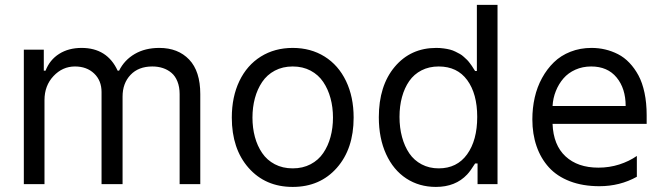

<svg xmlns="http://www.w3.org/2000/svg" viewBox="-20 -747 2691 779"><path d="M76.7 0V-545.5H157.7V-460.2H164.8Q181.8 -504.3 220 -528.4Q258.2 -552.6 311.1 -552.6Q414.8 -552.6 457.4 -460.2H463.1Q484.7 -503.6 526.8 -528.1Q568.9 -552.6 626.4 -552.6Q702.4 -552.6 747.5 -505.3Q792.6 -458.1 792.6 -365.1V0H708.8V-365.1Q708.8 -394.2 699.9 -416.4Q691.1 -438.6 675.6 -451.5Q660.2 -464.5 640.6 -470.9Q621.1 -477.3 598 -477.3Q541.9 -477.3 509.6 -443.2Q477.3 -409.1 477.3 -355.1V0H392V-373.6Q392 -420.1 362 -448.7Q332 -477.3 284.1 -477.3Q233.7 -477.3 197.1 -438.4Q160.5 -399.5 160.5 -340.9V0Z M920.5 -269.9Q920.5 -354 951.3 -418.3Q982.2 -482.6 1038.4 -517.6Q1094.5 -552.6 1167.6 -552.6Q1240.8 -552.6 1296.9 -517.6Q1353 -482.6 1383.9 -418.3Q1414.8 -354 1414.8 -269.9Q1414.8 -143.1 1346.6 -65.9Q1278.4 11.4 1167.6 11.4Q1056.8 11.4 988.6 -65.9Q920.5 -143.1 920.5 -269.9ZM1095 -80.6Q1126.8 -63.9 1167.6 -63.9Q1208.5 -63.9 1240.2 -80.6Q1272 -97.3 1291.5 -126.1Q1311.1 -154.8 1321 -191.4Q1331 -228 1331 -269.9Q1331 -311.8 1321 -348.5Q1311.1 -385.3 1291.5 -414.4Q1272 -443.5 1240.2 -460.4Q1208.5 -477.3 1167.6 -477.3Q1126.8 -477.3 1095 -460.4Q1063.2 -443.5 1043.7 -414.4Q1024.1 -385.3 1014.2 -348.5Q1004.3 -311.8 1004.3 -269.9Q1004.3 -228 1014.2 -191.4Q1024.1 -154.8 1043.7 -126.1Q1063.2 -97.3 1095 -80.6Z M1748.6 11.4Q1680.8 11.4 1628.4 -22.9Q1576 -57.2 1546.5 -121.6Q1517 -186.1 1517 -271.3Q1517 -399.1 1581.5 -475.9Q1646 -552.6 1750 -552.6Q1765.6 -552.6 1780 -550.6Q1794.4 -548.7 1805.6 -545.8Q1816.8 -543 1827.8 -537.5Q1838.8 -532 1846.2 -527.9Q1853.7 -523.8 1862 -516.2Q1870.4 -508.5 1874.8 -504.3Q1879.3 -500 1885.7 -491.5Q1892 -483 1894.4 -479.6Q1896.7 -476.2 1901.8 -468Q1907 -459.9 1907.7 -458.8H1914.8V-727.3H1998.6V0H1917.6V-83.8H1907.7Q1888.5 -52.9 1875.4 -39.1Q1828.1 11.4 1748.6 11.4ZM1759.9 -63.9Q1834.2 -63.9 1875.2 -120.9Q1916.2 -177.9 1916.2 -272.7Q1916.2 -366.5 1875.7 -421.9Q1835.2 -477.3 1759.9 -477.3Q1720.9 -477.3 1690.3 -461.6Q1659.8 -446 1640.4 -418.1Q1621.1 -390.3 1611 -353.3Q1600.9 -316.4 1600.9 -272.7Q1600.9 -228.7 1611.2 -190.9Q1621.4 -153.1 1640.8 -124.6Q1660.2 -96.2 1690.9 -80.1Q1721.6 -63.9 1759.9 -63.9Z M2603.7 -279.8V-244.3H2221.9Q2225.1 -158.4 2274.5 -112.6Q2323.9 -66.8 2407.7 -66.8Q2452.4 -66.8 2492.7 -79.7Q2533 -92.7 2563.9 -114.3V-29.8Q2495 8.5 2411.9 8.5Q2344.8 8.5 2292.4 -11.5Q2240.1 -31.6 2207 -68Q2174 -104.4 2157 -153.8Q2139.9 -203.1 2139.9 -262.8Q2139.9 -308.6 2149.5 -351.2Q2159.1 -393.8 2179.2 -430.4Q2199.2 -467 2227.3 -494.3Q2255.3 -521.7 2294.6 -537.1Q2333.8 -552.6 2380 -552.6Q2408.7 -552.6 2435.4 -546.3Q2462 -540.1 2487.4 -527.2Q2512.8 -514.2 2533.7 -492.2Q2554.7 -470.2 2570.5 -440.9Q2586.3 -411.6 2595 -370.4Q2603.7 -329.2 2603.7 -279.8ZM2221.9 -316.8H2518.5Q2518.5 -388.1 2481.7 -432.7Q2445 -477.3 2378.6 -477.3Q2343.8 -477.3 2314.6 -464.3Q2285.5 -451.3 2266.2 -429Q2246.8 -406.6 2235.3 -377.8Q2223.7 -349.1 2221.9 -316.8Z"/></svg>

Font: TID UI
Style: Regular
Weight: 400
Designer: The TID Project Authors
Foundry: Bakken & Bæck
Version: Version 1.001;hotconv 1.0.109;makeotfexe 2.5.65596